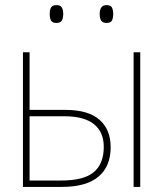

<svg xmlns="http://www.w3.org/2000/svg" viewBox="-20 -733 640 753"><path d="M70 -528H96V-302H237Q326 -302 370 -263.5Q414 -225 414 -156Q414 -80 366 -40Q318 0 223 0H70ZM504 -528H530V0H504ZM219 -25Q309 -25 348 -58Q387 -91 387 -157Q387 -215 348.5 -246Q310 -277 233 -277H96V-25ZM175 -678Q175 -695 180.5 -704Q186 -713 201 -713Q217 -713 222.5 -703.5Q228 -694 228 -678Q228 -662 222.5 -652.5Q217 -643 201 -643Q186 -643 180.5 -652Q175 -661 175 -678ZM371 -678Q371 -713 398 -713Q414 -713 419 -703.5Q424 -694 424 -678Q424 -662 419 -652.5Q414 -643 398 -643Q383 -643 377 -652Q371 -661 371 -678Z"/></svg>

Font: Noto Sans Mono UI Thin
Style: Regular
Weight: 250
Monospace: yes
Designer: Monotype Design team
Foundry: Monotype Imaging Inc.
Version: Version 1.000